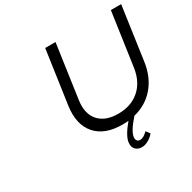

<svg xmlns="http://www.w3.org/2000/svg" viewBox="-192 -894 1289 1287"><g transform="rotate(-30 453.0 -250.0)"><path d="M258.8 -288.1 317.9 -700.2H397.9L338.9 -288.1Q323.7 -186.5 373.3 -129.9Q422.9 -73.2 522.9 -73.2Q623 -73.2 687.5 -129.6Q752 -186 767.1 -288.1L826.2 -700.2H905.8L847.2 -288.1Q831.5 -177.7 769.3 -105Q707 -32.2 608.9 -7.8Q539.1 70.3 533.2 113.8Q531.2 131.3 539.1 141.6Q546.9 151.9 562 151.9Q588.4 151.9 621.1 119.1L643.1 148.9Q623.5 172.4 597.9 186.3Q572.3 200.2 547.9 200.2Q517.6 200.2 499.3 180.9Q481 161.6 485.8 126Q492.7 78.6 557.1 2Q528.8 3.9 511.2 3.9Q373.5 3.9 306.4 -73.7Q239.3 -151.4 258.8 -288.1Z"/></g></svg>

Font: Trueno Light
Style: Italic
Weight: 300
Designer: Julieta Ulanovsky
Foundry: Julieta Ulanovsky
Version: Version 3.001b | FøM Fix